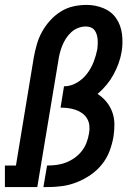

<svg xmlns="http://www.w3.org/2000/svg" viewBox="-42 -763 562 783"><path d="M-22 0V-88H23L96 -530Q101 -557 108.5 -583Q116 -609 129.5 -633.5Q143 -658 162.5 -679.5Q182 -701 206 -716Q230 -731 257 -737Q284 -743 311 -743Q347 -743 380 -729.5Q413 -716 432 -688Q451 -660 455.5 -624Q460 -588 454 -552Q450 -528 441.5 -504.5Q433 -481 421 -459Q409 -437 392.5 -417Q376 -397 356 -380Q376 -367 391.5 -348.5Q407 -330 415.5 -307Q424 -284 424.5 -258.5Q425 -233 421 -207Q416 -177 405 -147.5Q394 -118 374 -93Q354 -68 327 -49.5Q300 -31 270.5 -19.5Q241 -8 211 -4Q181 0 151 0H135L150 -88H151Q170 -88 189 -90.5Q208 -93 226.5 -100Q245 -107 262 -119Q279 -131 291.5 -147Q304 -163 311 -181.5Q318 -200 321 -219Q324 -235 322.5 -250.5Q321 -266 313.5 -279Q306 -292 293.5 -301Q281 -310 266.5 -315Q252 -320 236.5 -322Q221 -324 205 -324L219 -411Q246 -411 271 -425.5Q296 -440 313 -462.5Q330 -485 340 -511Q350 -537 355 -563Q356 -573 356.5 -583.5Q357 -594 356 -604Q355 -614 352 -623.5Q349 -633 343 -640.5Q337 -648 327.5 -651.5Q318 -655 308 -655Q292 -655 276.5 -649Q261 -643 248.5 -631.5Q236 -620 227 -606Q218 -592 212 -577Q206 -562 202 -546.5Q198 -531 196 -516L110 0Z"/></svg>

Font: Iosevka Slab Semibold Oblique
Style: Regular
Weight: 600
Italic angle: -9°
Monospace: yes
Designer: Belleve Invis
Foundry: Belleve Invis
Version: Version 11.1.1; ttfautohint (v1.8.3)